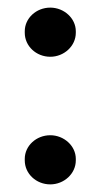

<svg xmlns="http://www.w3.org/2000/svg" viewBox="-20 -474 264 504"><path d="M112 -325C148 -325 179 -353 179 -388V-392C179 -426 148 -454 112 -454C75 -454 45 -426 45 -392V-388C45 -353 75 -325 112 -325ZM112 10C148 10 179 -18 179 -53V-57C179 -91 148 -119 112 -119C75 -119 45 -91 45 -57V-53C45 -18 75 10 112 10Z"/></svg>

Font: Fixel Text Medium
Style: Regular
Weight: 500
Width: 4
Designer: AlfaBravo + MacPaw
Foundry: Kyrylo Tkachov, Marchela Mozhyna, Serhii Makarenko, Maria Weinstein, Zakhar Kryvoshyya
Version: Version 1.211